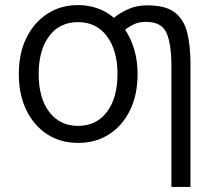

<svg xmlns="http://www.w3.org/2000/svg" viewBox="-20 -550 847 755"><path d="M654 185V-292Q654 -376 635 -420Q616 -464 554 -464Q526 -464 505.5 -454Q485 -444 472 -433Q495 -399 508 -355Q521 -311 521 -259Q521 -177 491 -116Q461 -55 408.5 -21.5Q356 12 287 12Q219 12 166.5 -21.5Q114 -55 84 -116Q54 -177 54 -259Q54 -341 84 -401.5Q114 -462 166.5 -496Q219 -530 287 -530Q328 -530 364 -517Q400 -504 428 -480Q448 -497 482 -513Q516 -529 559 -529Q632 -529 668 -500.5Q704 -472 716.5 -420.5Q729 -369 729 -301V185ZM287 -55Q359 -55 400.5 -110Q442 -165 442 -259Q442 -352 400.5 -407.5Q359 -463 287 -463Q214 -463 173 -407.5Q132 -352 132 -259Q132 -165 173.5 -110Q215 -55 287 -55Z"/></svg>

Font: Ubuntu Sans
Style: Regular
Weight: 400
Designer: Dalton Maag Ltd
Foundry: Dalton Maag Ltd
Version: Version 1.006; ttfautohint (v1.8.4.7-5d5b)